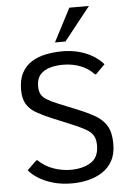

<svg xmlns="http://www.w3.org/2000/svg" viewBox="-63 -1003 722 1059"><g transform="rotate(-5 298.5 -473.5)"><path d="M292.5 9.8Q235.8 9.8 189.5 -3.4Q143.1 -16.6 108.9 -37.8Q74.7 -59.1 54.7 -83.5L106.9 -133.8H113.3Q147.9 -99.6 195.6 -82.5Q243.2 -65.4 292 -65.4Q358.4 -65.4 403.1 -93Q447.8 -120.6 447.8 -187.5Q447.8 -221.2 435.5 -241.7Q423.3 -262.2 393.6 -279.1Q363.8 -295.9 311.5 -317.4L212.4 -358.4Q163.6 -378.9 128.7 -398.9Q93.8 -418.9 75.4 -449Q57.1 -479 57.1 -528.8Q57.1 -585.4 77.4 -622.8Q97.7 -660.2 132.3 -681.6Q167 -703.1 211.2 -711.9Q255.4 -720.7 302.7 -720.7Q350.1 -720.7 392.1 -709.7Q434.1 -698.7 468.8 -678.2Q503.4 -657.7 527.8 -629.4L477.1 -578.6H469.7Q441.9 -610.8 397.2 -628.7Q352.5 -646.5 298.8 -646.5Q259.3 -646.5 225.8 -636.7Q192.4 -627 172.4 -603.8Q152.3 -580.6 152.3 -539.1Q152.3 -513.7 161.4 -496.3Q170.4 -479 192.6 -465.1Q214.8 -451.2 253.9 -435.1L354 -394.5Q412.1 -371.1 453.4 -347.4Q494.6 -323.7 516.4 -287.1Q538.1 -250.5 538.1 -187Q538.1 -131.3 516.8 -93.5Q495.6 -55.7 460 -33Q424.3 -10.3 380.9 -0.2Q337.4 9.8 292.5 9.8ZM266.1 -772.9 361.8 -957H470.2L324.2 -772.9Z"/></g></svg>

Font: Comme
Style: Regular
Weight: 400
Designer: Vernon Adams
Foundry: Vernon Adams
Version: Version 1.000;gftools[0.9.27]